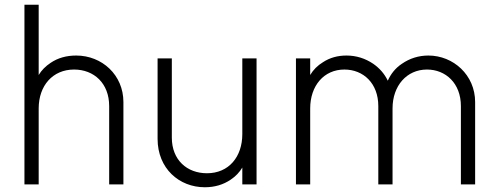

<svg xmlns="http://www.w3.org/2000/svg" viewBox="-20 -777 2093 809"><path d="M143 0V-320C143 -416 202 -484 292 -484C376 -484 440 -426 440 -330V0H500V-347C500 -461 410 -543 301 -543C260 -543 224 -533 193 -512C172 -498 155 -481 143 -461V-757H83V0Z M843 12C885 12 921 1 952 -20C973 -34 989 -51 1001 -71V0H1061V-531H1001V-212C1001 -116 944 -47 852 -47C768 -47 704 -103 704 -197V-531H644V-192C644 -67 735 12 843 12Z M1287 0V-320C1287 -416 1345 -484 1431 -484C1511 -484 1574 -426 1574 -330V0H1634V-320C1634 -416 1694 -484 1779 -484C1858 -484 1922 -426 1922 -330V0H1982V-347C1982 -461 1890 -543 1785 -543C1744 -543 1706 -531 1673 -508C1646 -490 1627 -466 1614 -437C1600 -466 1580 -489 1553 -508C1519 -531 1481 -543 1440 -543C1403 -543 1370 -534 1341 -515C1318 -501 1300 -483 1287 -461V-531H1227V0Z"/></svg>

Font: Plus Jakarta Sans Light
Style: Regular
Weight: 300
Designer: Gumpita Rahayu
Foundry: Tokotype
Version: Version 2.071;gftools[0.9.30]